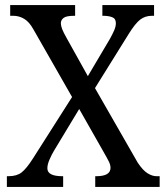

<svg xmlns="http://www.w3.org/2000/svg" viewBox="-20 -734 655 754"><path d="M7 0V-42H13Q46 -42 65 -57Q84 -72 109 -111L263 -353L111 -619Q95 -648 75 -660Q55 -672 32 -672H20V-714H275V-672H272Q240 -672 229.5 -663.5Q219 -655 219 -643Q219 -633 224 -620Q229 -607 242 -584L325 -435L412 -582Q422 -600 428.5 -615Q435 -630 435 -643Q435 -661 420.5 -666.5Q406 -672 385 -672H382V-714H585V-672H577Q550 -672 530.5 -657Q511 -642 485 -600L353 -388L521 -95Q541 -65 559.5 -53.5Q578 -42 595 -42H607V0H354V-42H358Q414 -42 414 -75Q414 -86 408 -98.5Q402 -111 383 -144L291 -306L192 -142Q183 -127 174.5 -107.5Q166 -88 166 -73Q166 -42 225 -42H228V0Z"/></svg>

Font: Noto Serif SemiCondensed
Style: Regular
Weight: 400
Width: 4
Designer: Monotype Design Team
Foundry: Monotype Imaging Inc.
Version: Version 2.013